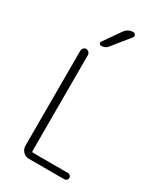

<svg xmlns="http://www.w3.org/2000/svg" viewBox="-233 -1043 965 1132"><g transform="rotate(30 250.0 -477.5)"><path d="M164.1 0Q140.6 0 124.5 -17.1Q108.4 -34.2 108.4 -56.6V-704.1Q108.4 -713.9 116.2 -722.2Q124 -730.5 133.8 -730.5Q143.6 -730.5 151.9 -722.2Q160.2 -713.9 160.2 -704.1V-51.8Q160.2 -43 168 -43H406.2Q415 -43 421.4 -37.1Q427.7 -31.2 427.7 -22Q427.7 -12.7 421.4 -6.3Q415 0 406.2 0ZM267.6 -924.8Q289.1 -955.1 325.2 -955.1Q335.9 -955.1 340.3 -944.8Q344.7 -934.6 337.9 -926.8L243.2 -809.6Q228.5 -790 200.2 -790Q192.4 -790 187.5 -797.4Q182.6 -804.7 188.5 -811.5Z"/></g></svg>

Font: Rounded-X Mgen+ 1mn light
Style: Regular
Weight: 200
Designer: [Source Han Sans]
Ryoko NISHIZUKA  (kana & ideographs); Paul D. Hunt (Latin, Greek & Cyrillic); Wenlong ZHANG  (bopomofo
Version: Version 1.059.20150602